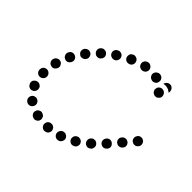

<svg xmlns="http://www.w3.org/2000/svg" viewBox="-144 -746 941 941"><g transform="rotate(45 326.5 -275.0)"><path d="M288 16Q294 8 294 -2Q294 -7 291 -11Q289 -16 286 -19Q282 -22 277 -24Q273 -26 268 -25H267Q262 -25 257 -23Q253 -21 249 -17Q246 -13 245 -9Q243 -4 243 1Q244 11 251 18Q259 25 270 25V24Q281 24 288 16ZM206 15Q215 10 217 -1Q218 -5 217 -10Q216 -15 214 -19Q211 -24 207 -26Q203 -29 198 -30L197 -31Q187 -33 178 -27Q170 -22 168 -12Q166 -7 167 -2Q168 3 171 7Q174 12 178 14Q182 17 187 18Q197 21 206 15ZM366 -4Q371 -13 368 -23Q366 -28 363 -31Q360 -35 355 -37Q351 -40 346 -40Q341 -40 336 -39H335Q331 -37 327 -34Q323 -30 321 -26Q319 -21 318 -17Q318 -12 319 -7Q323 3 332 8Q341 12 351 9H352Q362 5 366 -4ZM126 -12Q137 -13 143 -22Q146 -26 147 -30Q149 -35 148 -40Q148 -45 145 -49Q143 -54 139 -57H138Q130 -64 120 -62Q109 -61 103 -53Q97 -45 98 -34Q99 -24 107 -18L108 -17Q116 -11 126 -12ZM437 -42Q440 -52 434 -61Q432 -65 428 -68Q423 -71 419 -72Q414 -73 409 -73Q404 -72 400 -69H399Q390 -63 388 -53Q386 -43 391 -34Q394 -30 398 -27Q402 -24 407 -23Q411 -22 416 -23Q421 -24 425 -26L426 -27Q435 -32 437 -42ZM499 -92Q500 -103 493 -110Q490 -114 485 -116Q481 -119 476 -119Q471 -119 466 -118Q461 -116 458 -113L457 -112Q449 -105 449 -95Q448 -85 455 -77Q458 -73 462 -71Q467 -69 472 -68Q477 -68 482 -70Q486 -71 490 -75H491Q498 -82 499 -92ZM68 -74Q78 -70 87 -74Q97 -78 101 -88Q105 -97 101 -107V-108Q97 -117 87 -121Q78 -125 68 -121Q59 -117 54 -108Q50 -98 54 -89L55 -88Q59 -78 68 -74ZM554 -149Q553 -159 545 -166Q538 -173 527 -173Q517 -172 510 -165V-164Q503 -157 503 -146Q503 -136 511 -129Q515 -125 519 -124Q524 -122 529 -122Q534 -122 539 -125Q543 -127 546 -130L547 -131Q554 -139 554 -149ZM46 -154Q54 -147 64 -147Q74 -147 82 -155Q89 -162 89 -172V-173Q89 -184 81 -191Q74 -198 64 -198Q53 -198 46 -191Q39 -183 39 -173V-172Q39 -162 46 -154ZM604 -208Q603 -218 595 -225Q591 -228 586 -230Q581 -231 577 -231Q572 -230 567 -228Q563 -226 560 -222L559 -221Q552 -213 553 -203Q554 -193 562 -186Q566 -183 571 -181Q576 -180 580 -180Q585 -181 590 -183Q594 -185 597 -189L598 -190Q605 -198 604 -208ZM52 -235Q57 -227 67 -224Q72 -223 77 -223Q82 -224 86 -226Q90 -229 93 -233Q96 -237 98 -242Q99 -247 99 -252Q98 -257 95 -261Q93 -266 89 -269Q85 -272 80 -273Q70 -276 61 -270Q52 -265 50 -255L49 -254Q47 -244 52 -235ZM653 -266Q652 -276 645 -283Q641 -286 636 -288Q631 -290 626 -289Q621 -289 617 -287Q613 -285 609 -281V-280Q602 -272 603 -262Q603 -252 611 -245Q615 -242 620 -240Q624 -238 629 -239Q634 -239 639 -241Q643 -244 646 -247L647 -248Q654 -256 653 -266ZM76 -322Q76 -317 77 -312Q79 -307 82 -303Q85 -299 90 -297Q99 -292 109 -295Q119 -299 123 -308H124Q126 -313 127 -318Q127 -323 126 -328Q124 -332 121 -336Q118 -340 113 -342Q104 -347 94 -344Q84 -341 80 -332L79 -331Q77 -326 76 -322ZM118 -381Q119 -370 128 -364Q131 -361 136 -359Q141 -358 146 -359Q151 -359 155 -362Q160 -364 163 -368V-369Q170 -377 168 -387Q167 -397 159 -404Q155 -407 150 -408Q145 -410 140 -409Q136 -408 131 -406Q127 -403 124 -400L123 -399Q117 -391 118 -381ZM170 -441Q170 -430 177 -423Q184 -415 194 -415Q204 -414 212 -421V-422Q220 -429 221 -439Q221 -450 214 -457Q207 -465 197 -465Q186 -466 179 -459L178 -458Q170 -451 170 -441ZM230 -492Q228 -482 234 -473Q240 -465 250 -463Q260 -461 269 -466L270 -467Q278 -473 280 -483Q282 -493 276 -502Q271 -510 260 -512Q250 -514 242 -508H241Q232 -502 230 -492ZM538 -529Q528 -532 519 -526Q515 -524 512 -520Q509 -516 508 -511Q507 -506 507 -501Q508 -496 511 -492V-491Q517 -483 527 -480Q537 -478 546 -483Q550 -486 553 -490Q556 -494 557 -499Q558 -503 557 -508Q556 -513 554 -518H553Q548 -527 538 -529ZM303 -542Q300 -538 298 -534Q297 -529 297 -524Q297 -519 299 -514Q303 -505 313 -501Q323 -498 332 -502H333Q342 -506 346 -516Q349 -526 345 -535Q341 -545 331 -548Q322 -552 312 -548L311 -547Q307 -545 303 -542ZM458 -569Q449 -564 446 -554Q443 -544 449 -535Q454 -526 464 -524L465 -523Q475 -521 484 -526Q493 -531 495 -541Q498 -551 493 -560Q488 -569 478 -572H477Q467 -575 458 -569ZM381 -569Q377 -567 374 -563Q371 -558 370 -554Q369 -549 370 -544Q372 -534 380 -528Q389 -522 399 -524H400Q405 -525 409 -528Q413 -530 416 -534Q419 -539 420 -543Q421 -548 420 -553Q418 -563 409 -569Q401 -575 391 -573H390Q385 -572 381 -569ZM530 -569Q538 -574 549 -572Q559 -569 564 -560Q569 -551 567 -541L566 -538Q564 -541 560 -543Q553 -549 543 -551Q533 -554 524 -552Q521 -551 518 -551Q518 -552 518 -553Q521 -563 530 -569Z"/></g></svg>

Font: FRB American Cursive Dotted Black
Style: Bold Italic
Weight: 900
Italic angle: -25°
Version: Version 2.0;Modular Font Editor K font №1